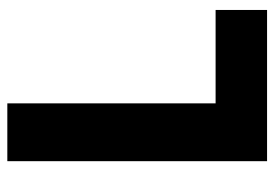

<svg xmlns="http://www.w3.org/2000/svg" viewBox="-134 -626 760 532"><g transform="rotate(-90 246.0 -360.0)"><path d="M65.4 -719.7H225.6V-142.6H484.4V0H65.4Z"/></g></svg>

Font: Reddit Sans Chocolate ExtraBold
Style: Regular
Weight: 800
Designer: Stephen Hutchings
Foundry: Reddit
Version: Version 1.011